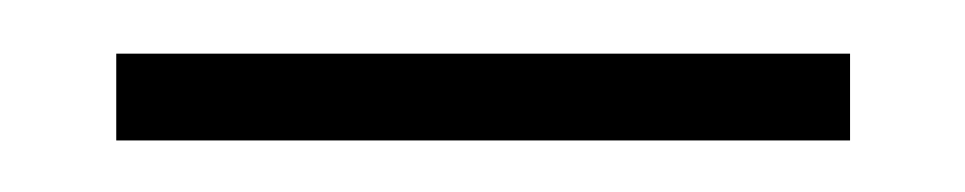

<svg xmlns="http://www.w3.org/2000/svg" viewBox="-20 -601 367 73"><path d="M24.2 -547.6V-580.6H303.2V-547.6Z"/></svg>

Font: Playfair 12pt Light
Style: Regular
Weight: 300
Designer: Claus Eggers Sørensen
Foundry: Claus Eggers Sørensen
Version: Version 2.000;gftools[0.9.28]